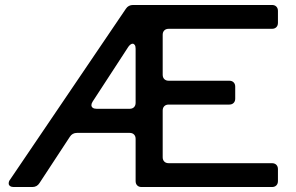

<svg xmlns="http://www.w3.org/2000/svg" viewBox="-20 -753 1193 773"><path d="M1099 -709V-661Q1099 -650 1092.5 -643.5Q1086 -637 1075 -637H659Q648 -637 641.5 -630.5Q635 -624 635 -613V-452Q635 -441 641.5 -434.5Q648 -428 659 -428H903Q914 -428 920.5 -421.5Q927 -415 927 -404V-356Q927 -345 920.5 -338.5Q914 -332 903 -332H659Q648 -332 641.5 -325.5Q635 -319 635 -308V-120Q635 -109 641.5 -102.5Q648 -96 659 -96H1075Q1086 -96 1092.5 -89.5Q1099 -83 1099 -72V-24Q1099 -13 1092.5 -6.5Q1086 0 1075 0H550Q539 0 532.5 -6.5Q526 -13 526 -24V-194Q526 -205 519.5 -211.5Q513 -218 502 -218H290Q271 -218 261 -202L139 -16Q129 0 110 0H35Q26 0 20.5 -4Q15 -8 15 -14Q15 -23 20 -29L487 -718Q497 -733 516 -733H1075Q1086 -733 1092.5 -726.5Q1099 -720 1099 -709ZM514 -577Q506 -577 497 -565L353 -344Q348 -336 348 -330Q348 -323 353.5 -319Q359 -315 369 -315H502Q513 -315 519.5 -321.5Q526 -328 526 -339V-557Q526 -567 522.5 -572Q519 -577 514 -577Z"/></svg>

Font: Shippori Gothic B2 Bold
Style: Regular
Weight: 700
Designer: FONTDASU
Foundry: FONTDASU / Google Inc. / but / Adobe
Version: Version 1.130